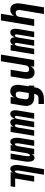

<svg xmlns="http://www.w3.org/2000/svg" viewBox="1605 -2380 990 4240"><g transform="rotate(90 2100.0 -260.0)"><path d="M284 215 332 -76Q321 -58 306.5 -41.5Q292 -25 273.5 -13.5Q255 -2 234.5 3Q214 8 194 8Q165 8 139.5 -1Q114 -10 96 -28.5Q78 -47 68.5 -72Q59 -97 55.5 -124Q52 -151 53.5 -179Q55 -207 60 -235L142 -735H289L203 -216Q200 -198 200.5 -180Q201 -162 206.5 -146.5Q212 -131 226 -121.5Q240 -112 258 -112Q274 -112 290.5 -116Q307 -120 320 -130.5Q333 -141 340.5 -156.5Q348 -172 351 -187L406 -520H553L431 215Z M694 8Q675 8 659.5 0.5Q644 -7 634.5 -21Q625 -35 620.5 -52Q616 -69 615 -87Q614 -105 615.5 -123.5Q617 -142 620 -160L680 -520H803L740 -140Q739 -132 739 -124Q739 -116 741.5 -109Q744 -102 750 -97Q756 -92 763 -92Q772 -92 779.5 -98.5Q787 -105 791.5 -113Q796 -121 799.5 -129.5Q803 -138 805 -146.5Q807 -155 808.5 -163.5Q810 -172 812 -181L868 -520H992L929 -140Q928 -132 927.5 -124Q927 -116 930 -109Q933 -102 938.5 -97Q944 -92 952 -92Q961 -92 968 -98.5Q975 -105 980 -113Q985 -121 988 -129.5Q991 -138 993 -146.5Q995 -155 997 -163.5Q999 -172 1001 -181L1057 -520H1180L1094 0H971L982 -66Q974 -51 964.5 -37.5Q955 -24 942 -13.5Q929 -3 913 2.5Q897 8 882 8Q863 8 847.5 0Q832 -8 822.5 -22.5Q813 -37 809 -54.5Q805 -72 804 -90Q797 -72 787 -54.5Q777 -37 763 -22.5Q749 -8 730.5 0Q712 8 694 8Z M1185 215 1307 -520H1454L1441 -444Q1452 -462 1467 -478.5Q1482 -495 1500 -506.5Q1518 -518 1538.5 -523Q1559 -528 1579 -528Q1608 -528 1633.5 -519Q1659 -510 1677 -491.5Q1695 -473 1705 -448Q1715 -423 1718.5 -396Q1722 -369 1720.5 -341Q1719 -313 1714 -285L1667 0H1520L1570 -304Q1573 -322 1573 -340Q1573 -358 1567 -373.5Q1561 -389 1547 -398.5Q1533 -408 1515 -408Q1499 -408 1483 -404Q1467 -400 1453.5 -389.5Q1440 -379 1432.5 -363.5Q1425 -348 1423 -333L1332 215Z M1994 8Q1965 8 1939.5 -1Q1914 -10 1896 -28.5Q1878 -47 1868.5 -72Q1859 -97 1855.5 -124Q1852 -151 1853.5 -179Q1855 -207 1860 -235L1887 -400H1871V-520H1907L1912 -550Q1916 -578 1927 -604.5Q1938 -631 1957.5 -654Q1977 -677 2002.5 -693Q2028 -709 2055 -718.5Q2082 -728 2110 -731.5Q2138 -735 2165 -735H2277V-615H2146Q2130 -615 2113.5 -609.5Q2097 -604 2084.5 -591.5Q2072 -579 2065 -563Q2058 -547 2056 -531L2054 -520H2130Q2161 -520 2190.5 -514Q2220 -508 2244.5 -493.5Q2269 -479 2286 -456Q2303 -433 2311 -405Q2319 -377 2319 -346.5Q2319 -316 2314 -285L2267 0H2120L2132 -76Q2121 -58 2106.5 -41.5Q2092 -25 2073.5 -13.5Q2055 -2 2034.5 3Q2014 8 1994 8ZM2058 -112Q2074 -112 2090.5 -116Q2107 -120 2120 -130.5Q2133 -141 2140.5 -156.5Q2148 -172 2151 -187L2170 -304Q2173 -322 2172.5 -339Q2172 -356 2164.5 -370.5Q2157 -385 2142 -392.5Q2127 -400 2110 -400H2034L2007 -235Q2004 -222 2003 -208.5Q2002 -195 2003 -182Q2004 -169 2007 -156.5Q2010 -144 2016 -134Q2022 -124 2033.5 -118Q2045 -112 2058 -112Z M2494 8Q2475 8 2459.5 0.5Q2444 -7 2434.5 -21Q2425 -35 2420.5 -52Q2416 -69 2415 -87Q2414 -105 2415.5 -123.5Q2417 -142 2420 -160L2480 -520H2603L2540 -140Q2539 -132 2539 -124Q2539 -116 2541.5 -109Q2544 -102 2550 -97Q2556 -92 2563 -92Q2572 -92 2579.5 -98.5Q2587 -105 2591.5 -113Q2596 -121 2599.5 -129.5Q2603 -138 2605 -146.5Q2607 -155 2608.5 -163.5Q2610 -172 2612 -181L2668 -520H2792L2729 -140Q2728 -132 2727.5 -124Q2727 -116 2730 -109Q2733 -102 2738.5 -97Q2744 -92 2752 -92Q2761 -92 2768 -98.5Q2775 -105 2780 -113Q2785 -121 2788 -129.5Q2791 -138 2793 -146.5Q2795 -155 2797 -163.5Q2799 -172 2801 -181L2857 -520H2980L2894 0H2771L2782 -66Q2774 -51 2764.5 -37.5Q2755 -24 2742 -13.5Q2729 -3 2713 2.5Q2697 8 2682 8Q2663 8 2647.5 0Q2632 -8 2622.5 -22.5Q2613 -37 2609 -54.5Q2605 -72 2604 -90Q2597 -72 2587 -54.5Q2577 -37 2563 -22.5Q2549 -8 2530.5 0Q2512 8 2494 8Z M3109 8Q3090 8 3074.5 0Q3059 -8 3049.5 -22.5Q3040 -37 3034 -53.5Q3028 -70 3025.5 -88Q3023 -106 3022.5 -124.5Q3022 -143 3023 -161Q3024 -179 3027 -198Q3030 -217 3033 -235L3080 -520H3203L3153 -219Q3152 -212 3150.5 -205Q3149 -198 3148.5 -191.5Q3148 -185 3147 -178Q3146 -171 3146 -164.5Q3146 -158 3145.5 -151Q3145 -144 3145 -137.5Q3145 -131 3145.5 -124.5Q3146 -118 3147 -111.5Q3148 -105 3151.5 -98.5Q3155 -92 3161 -92Q3171 -92 3178.5 -99.5Q3186 -107 3191 -115.5Q3196 -124 3199 -133Q3202 -142 3205 -151Q3208 -160 3209.5 -169Q3211 -178 3213 -187L3268 -520H3392L3383 -465Q3389 -477 3397 -488.5Q3405 -500 3415 -509Q3425 -518 3438.5 -523Q3452 -528 3464 -528Q3483 -528 3498.5 -520Q3514 -512 3524 -497.5Q3534 -483 3539.5 -466.5Q3545 -450 3547.5 -432Q3550 -414 3550.5 -395.5Q3551 -377 3550 -359Q3549 -341 3546.5 -322Q3544 -303 3541 -285L3494 0H3371L3421 -301Q3422 -308 3423 -315Q3424 -322 3424.5 -328.5Q3425 -335 3426 -342Q3427 -349 3427.5 -355.5Q3428 -362 3428.5 -369Q3429 -376 3428.5 -382.5Q3428 -389 3427.5 -395.5Q3427 -402 3426 -408.5Q3425 -415 3422 -421.5Q3419 -428 3413 -428Q3403 -428 3395 -420.5Q3387 -413 3382 -404.5Q3377 -396 3374 -387Q3371 -378 3368 -369Q3365 -360 3363.5 -351Q3362 -342 3361 -333L3306 0H3182L3191 -55Q3185 -43 3176.5 -31.5Q3168 -20 3158 -11Q3148 -2 3134.5 3Q3121 8 3109 8Z M3709 8Q3690 8 3674.5 0Q3659 -8 3649.5 -22.5Q3640 -37 3634 -53.5Q3628 -70 3625.5 -88Q3623 -106 3622.5 -124.5Q3622 -143 3623 -161Q3624 -179 3627 -198Q3630 -217 3633 -235L3715 -735H3838L3753 -219Q3752 -212 3750.5 -205Q3749 -198 3748.5 -191.5Q3748 -185 3747 -178Q3746 -171 3746 -164.5Q3746 -158 3745.5 -151Q3745 -144 3745 -137.5Q3745 -131 3745.5 -124.5Q3746 -118 3747 -111.5Q3748 -105 3751.5 -98.5Q3755 -92 3761 -92Q3771 -92 3778.5 -99.5Q3786 -107 3791 -115.5Q3796 -124 3799 -133Q3802 -142 3805 -151Q3808 -160 3809.5 -169Q3811 -178 3813 -187L3868 -520H3992L3922 -100H4110L4094 0H3782L3791 -55Q3785 -43 3776.5 -31.5Q3768 -20 3758 -11Q3748 -2 3734.5 3Q3721 8 3709 8Z"/></g></svg>

Font: Iosevka Heavy Extended
Style: Italic
Weight: 900
Width: 7
Italic angle: -9°
Monospace: yes
Designer: Belleve Invis
Foundry: Belleve Invis
Version: Version 32.5.0; ttfautohint (v1.8.4)